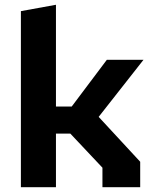

<svg xmlns="http://www.w3.org/2000/svg" viewBox="-20 -785 660 805"><path d="M409.5 -81.9 254.7 -246.3 320.5 -224.8H192.6V-338.2H330.3L261 -312.2L427.9 -534.2H581.6L383.3 -281.8V-306.2L567.8 -106.8V0H409.5ZM67.6 -738.3 214.6 -765V0H67.6Z"/></svg>

Font: Monaspace Krypton Var
Style: Regular
Weight: 400
Designer: Riley Cran and the Lettermatic Team
Version: Version 1.101 (Monaspace Krypton Var)